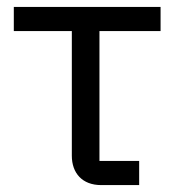

<svg xmlns="http://www.w3.org/2000/svg" viewBox="-20 -536 517 556"><path d="M383 0V-70H268V-446H445V-516H20V-446H188V-85C188 -35 218 0 273 0Z"/></svg>

Font: LVC Sans
Style: Regular
Weight: 400
Designer: Mike Abbink, Paul van der Laan, Pieter van Rosmalen
Foundry: Bold Monday
Version: Version 3.0